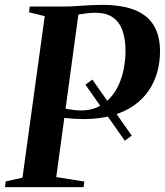

<svg xmlns="http://www.w3.org/2000/svg" viewBox="-36 -770 678 790"><path d="M506 -212 477.5 -191 315.5 -421.5 344 -442.5ZM-15.5 0 -12.5 -23.5 56.5 -39 148 -703.5 83.5 -719.5 86.5 -743H219.5Q258.5 -743 296.8 -746.2Q335 -749.5 384 -750Q464 -750 516.8 -729.5Q569.5 -709 595.8 -666.8Q622 -624.5 622.5 -560.5Q622.5 -515 611 -473.2Q599.5 -431.5 575.2 -396.2Q551 -361 513.5 -335Q476 -309 424.5 -294.5Q373 -280 307 -280Q290.5 -280 272.8 -281Q255 -282 239 -283.8Q223 -285.5 211 -287.5L215 -326.5Q228.5 -323.5 243.2 -321Q258 -318.5 271.8 -317Q285.5 -315.5 296.5 -315.5Q335 -315.5 364.8 -329Q394.5 -342.5 416.2 -366Q438 -389.5 452.2 -420.5Q466.5 -451.5 473.2 -486.8Q480 -522 480.5 -558.5Q480.5 -610 467.5 -645.5Q454.5 -681 427.2 -699.2Q400 -717.5 357 -717.5Q341.5 -717.5 326 -715.8Q310.5 -714 296 -711.8Q281.5 -709.5 268.5 -706.5L288.5 -725L195.5 -41.5L311 -23L308 0Z"/></svg>

Font: Merriweather 120pt SemiBold
Style: Italic
Weight: 600
Italic angle: -7.8°
Version: Version 2.101